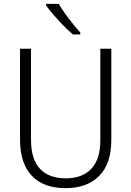

<svg xmlns="http://www.w3.org/2000/svg" viewBox="-20 -967 682 997"><path d="M558 -240Q558 -117 495 -53.5Q432 10 320 10Q206 10 145 -54.5Q84 -119 84 -242V-714H141V-242Q141 -140 187.5 -90.5Q234 -41 322 -41Q407 -41 454 -90.5Q501 -140 501 -238V-714H558ZM285 -947Q298 -924 317.5 -897Q337 -870 358 -844Q379 -818 397 -798V-788H359Q336 -807 309 -834.5Q282 -862 258 -890Q234 -918 219 -939V-947Z"/></svg>

Font: Noto Sans Gurmukhi UI SemiCondensed Light
Style: Regular
Weight: 300
Width: 4
Designer: Jelle Bosma - Monotype Design Team
Foundry: Monotype Imaging Inc.
Version: Version 2.004; ttfautohint (v1.8.4.7-5d5b)